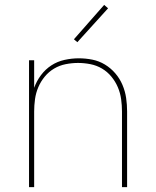

<svg xmlns="http://www.w3.org/2000/svg" viewBox="-20 -767 640 787"><path d="M99 0V-520H120V-407Q130 -435 148 -459Q166 -483 190.5 -499Q215 -515 244.5 -521.5Q274 -528 303 -528Q331 -528 358.5 -522.5Q386 -517 410 -502.5Q434 -488 452.5 -466.5Q471 -445 482 -419Q493 -393 497 -365.5Q501 -338 501 -310V0H480V-310Q480 -335 476.5 -360.5Q473 -386 463 -409.5Q453 -433 436.5 -453Q420 -473 398 -486Q376 -499 350.5 -504Q325 -509 300 -509Q275 -509 249.5 -504Q224 -499 202 -486Q180 -473 163.5 -453Q147 -433 137 -409.5Q127 -386 123.5 -360.5Q120 -335 120 -310V0ZM297 -594 283 -606 407 -747 423 -733Z"/></svg>

Font: Iosevka SS04 Thin Extended
Style: Regular
Weight: 100
Width: 7
Monospace: yes
Designer: Belleve Invis
Foundry: Belleve Invis
Version: Version 19.0.0; ttfautohint (v1.8.4)